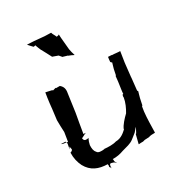

<svg xmlns="http://www.w3.org/2000/svg" viewBox="-170 -772 817 898"><g transform="rotate(-30 238.5 -322.5)"><path d="M43 -189C46 -187 48 -179 47 -174L42 -148C43 -151 46 -156 48 -160C49 -151 53 -143 50 -140C48 -137 41 -133 38 -133V-132C37 -104 43 -79 54 -57C77 -15 114 0 162 1V5C162 5 163 5 163 6C163 6 162 5 162 5C162 6 163 7 163 8C163 11 160 16 163 18C166 20 167 24 168 27C168 24 168 17 169 12C172 2 175 3 190 8C195 10 198 13 200 16L202 15C199 13 196 8 195 3C195 -1 196 -2 195 -3C195 -5 195 -7 194 -8C215 -7 235 -11 254 -18C279 -25 300 -29 316 -41C326 -49 337 -57 345 -64L363 -85C360 -76 353 -66 349 -57L346 -56L334 -8L335 -7C342 -8 350 -8 358 -8L369 -11H371C378 -11 386 -12 392 -12C401 -16 415 -16 426 -16L427 -17C428 -51 428 -91 432 -127L436 -153C437 -153 440 -156 440 -158L447 -191C449 -201 454 -214 456 -223V-224C455 -224 453 -228 453 -229L460 -294V-297L468 -370L477 -428C463 -428 448 -431 434 -431V-432C427 -432 422 -433 415 -433H414C413 -424 411 -416 411 -407L412 -406C413 -404 417 -401 418 -401C416 -392 411 -380 409 -370L403 -341C402 -340 401 -338 401 -338L400 -337C399 -328 398 -317 397 -309L392 -274C391 -265 389 -255 389 -247H386C384 -246 382 -237 382 -234L383 -233C379 -207 367 -182 355 -162C338 -146 315 -121 309 -104C309 -103 309 -105 309 -105H308C309 -104 309 -103 310 -103C298 -92 278 -72 248 -72C229 -66 204 -67 183 -69V-68C167 -66 149 -66 144 -77C135 -86 133 -100 134 -118C136 -129 140 -140 145 -150V-151C142 -149 136 -148 132 -149C122 -149 119 -157 119 -162C119 -163 118 -163 118 -164C119 -165 122 -166 123 -166L140 -175C142 -176 146 -176 148 -177C146 -177 142 -177 140 -178H134C139 -212 146 -247 152 -282C152 -282 165 -375 165 -375C168 -392 171 -411 152 -427L151 -428H129C129 -429 128 -430 128 -431H127C127 -431 126 -429 125 -429L114 -426C113 -425 111 -425 110 -424C111 -425 112 -427 113 -428C101 -430 90 -434 77 -436L73 -411C70 -392 68 -372 66 -352L59 -296C59 -274 60 -250 61 -231L53 -181C50 -184 41 -185 35 -185C30 -185 23 -187 20 -190ZM115 -671C121 -663 129 -656 136 -648H138C140 -648 145 -649 146 -650V-651C149 -641 155 -628 159 -618L160 -617C169 -601 179 -581 188 -564H189C197 -561 208 -557 217 -554L228 -541V-540C237 -538 246 -534 255 -532V-531C265 -528 274 -523 282 -519L283 -520C279 -531 276 -544 274 -555L270 -599C268 -612 268 -627 267 -639C265 -637 260 -635 256 -635H253C250 -645 242 -654 240 -664C229 -664 217 -665 206 -665L152 -670C140 -670 127 -672 115 -672Z"/></g></svg>

Font: Charger Mayhem
Style: Obl
Weight: 400
Designer: Jasper
Foundry: Cannot Into Space Fonts
Version: Version 0.98